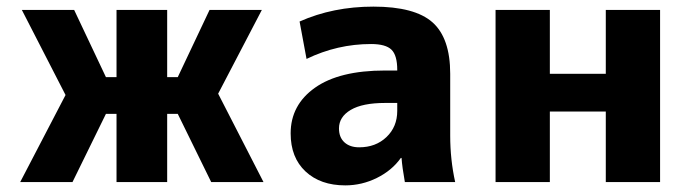

<svg xmlns="http://www.w3.org/2000/svg" viewBox="-20 -550 2080 580"><path d="M332 -520H485V-317H517L613 -520H771L639 -267L776 0H618L517 -206H485V0H332V-206H300L199 0H41L178 -263L46 -520H204L300 -317H332Z M1108 -530Q1233 -530 1286.5 -482.5Q1340 -435 1340 -327V-140Q1340 -68 1355 0H1203Q1195 -45 1193 -73H1191Q1164 -35 1118.5 -12.5Q1073 10 1023 10Q948 10 903 -32Q858 -74 858 -147Q858 -233 931.5 -285Q1005 -337 1143 -337H1180V-339Q1180 -383 1162.5 -400Q1145 -417 1101 -417Q999 -417 906 -372L885 -485Q986 -530 1108 -530ZM1004 -162Q1004 -135 1020.5 -120Q1037 -105 1065 -105Q1115 -105 1147.5 -136Q1180 -167 1180 -215V-239H1143Q1075 -239 1039.5 -218Q1004 -197 1004 -162Z M1641 -213V0H1477V-520H1641V-327H1810V-520H1974V0H1810V-213Z"/></svg>

Font: Mplus 1p ExtraBold
Style: Regular
Weight: 800
Version: Version 1.061